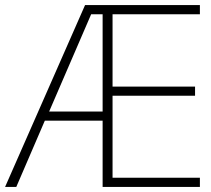

<svg xmlns="http://www.w3.org/2000/svg" viewBox="-21 -734 828 754"><path d="M764 0V-36H421V-358H745V-394H421V-678H764V-714H313L-1 0H43L155 -260H382V0ZM172 -296 337 -678H382V-296Z"/></svg>

Font: Noto Sans Myanmar ExtraLight
Style: Regular
Weight: 200
Designer: Monotype Design Team
Foundry: Monotype Imaging Inc.
Version: Version 2.107